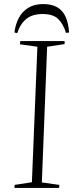

<svg xmlns="http://www.w3.org/2000/svg" viewBox="-20 -925 360 945"><path d="M164 -695 78 -707 80 -723H298V-708L212 -695L186 -27L272 -15L271 0H51L52 -15L137 -28ZM305 -763Q291 -808 266 -832Q241 -856 190 -856Q138 -856 108 -830.5Q78 -805 65 -762L51 -765Q56 -805 72.5 -836.5Q89 -868 119 -886.5Q149 -905 193 -905Q236 -905 263 -888.5Q290 -872 303.5 -841Q317 -810 320 -765Z"/></svg>

Font: Literata 60pt ExtraLight
Style: Italic
Weight: 250
Italic angle: -2°
Designer: Latin by Veronika Burian and Jose Scaglione. Greek by Irene Vlachou. Cyrillic by Vera Evstafieva
Foundry: TypeTogether
Version: Version 3.103;gftools[0.9.29]